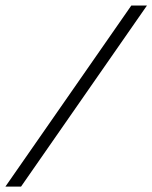

<svg xmlns="http://www.w3.org/2000/svg" viewBox="-45 -692 565 712"><path d="M-25 0 442 -671.5H500L33 0Z"/></svg>

Font: Newsreader 20pt
Style: Italic
Weight: 400
Italic angle: -17°
Version: Version 1.003